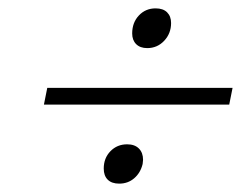

<svg xmlns="http://www.w3.org/2000/svg" viewBox="-20 -571 599 459"><path d="M296 -491Q296 -517 312 -534Q328 -551 352 -551Q370 -551 379.5 -541.5Q389 -532 389 -516Q389 -491 372.5 -473.5Q356 -456 332 -456Q315 -456 305.5 -465.5Q296 -475 296 -491ZM93 -361H536L528 -321H85ZM228 -168Q228 -193 244 -209.5Q260 -226 284 -226Q302 -226 312 -216Q322 -206 322 -189L321 -179Q316 -158 301 -145Q286 -132 265 -132Q247 -132 237.5 -141.5Q228 -151 228 -168Z"/></svg>

Font: Trirong Light
Style: Italic
Weight: 300
Italic angle: -12°
Designer: Katatrad Team
Foundry: CadsonDemak
Version: Version 1.001